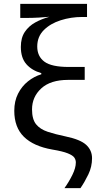

<svg xmlns="http://www.w3.org/2000/svg" viewBox="-20 -780 517 995"><path d="M54 -206Q54 -256 73.5 -294.5Q93 -333 125 -358.5Q157 -384 194 -395V-401Q145 -415 116.5 -447.5Q88 -480 88 -537Q88 -584 108.5 -614.5Q129 -645 162.5 -663.5Q196 -682 236 -693Q217 -691 183 -689Q149 -687 115 -687H85V-760H431V-692H405Q348 -692 294.5 -675Q241 -658 207 -624Q173 -590 173 -539Q173 -488 210 -460.5Q247 -433 336 -433H419V-366H333Q242 -366 194 -322Q146 -278 146 -213Q146 -162 167 -136Q188 -110 227.5 -97Q267 -84 320 -73Q397 -57 427 -29Q457 -1 457 40Q457 84 438 123.5Q419 163 397 195H314Q337 163 355 126.5Q373 90 373 62Q373 48 365 36.5Q357 25 331 14.5Q305 4 251 -5Q154 -22 104 -71Q54 -120 54 -206Z"/></svg>

Font: Noto IKEA Latin
Style: Regular
Weight: 400
Designer: Monotype Design Team
Foundry: Monotype Imaging Inc.
Version: Version 1.0